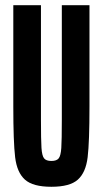

<svg xmlns="http://www.w3.org/2000/svg" viewBox="-20 -708 394 736"><path d="M31 -300V-688H137V-250Q137 -171 139 -141Q141 -111 149 -101Q157 -91 177 -91Q197 -91 205 -101Q213 -111 215 -141Q217 -171 217 -250V-688H323V-300Q323 -164 316 -105.5Q309 -47 278.5 -19.5Q248 8 177 8Q106 8 75.5 -19.5Q45 -47 38 -105.5Q31 -164 31 -300Z"/></svg>

Font: Saira Ultra Condensed
Style: Bold
Weight: 700
Width: 1
Designer: Hector Gatti with collaboration of the Omnibus-Type team
Foundry: Omnibus-Type
Version: Version 1.001; ttfautohint (v1.8)